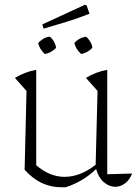

<svg xmlns="http://www.w3.org/2000/svg" viewBox="-20 -784 587 811"><path d="M84 -67 92 -400 43 -455Q87 -481 133 -489V-86Q190 -37 253 -37Q319 -37 384 -88L392 -400L343 -455Q386 -481 433 -489V-48L538 -51Q527 -23 507.5 -9Q488 5 467 5Q441 5 418.5 -14.5Q396 -34 386 -70Q357 -42 324.5 -23Q292 -4 257 7Q248 7 240 7Q195 7 156.5 -11Q118 -29 84 -67ZM164 -663 159 -681 339 -764 346 -761 358 -726Q310 -707 261.5 -692Q213 -677 164 -663ZM169 -556Q147 -577 141 -602Q151 -613 163.5 -620.5Q176 -628 191 -629Q213 -610 217 -582Q209 -573 196 -565.5Q183 -558 169 -556ZM323 -556Q301 -575 294 -602Q314 -625 344 -629Q354 -620 361.5 -607.5Q369 -595 370 -582Q362 -573 349 -565.5Q336 -558 323 -556Z"/></svg>

Font: Piazzolla ExtraLight
Style: Regular
Weight: 200
Designer: Juan Pablo del Peral
Foundry: Huerta Tipografica
Version: Version 1.330